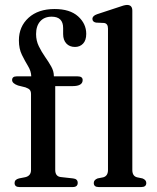

<svg xmlns="http://www.w3.org/2000/svg" viewBox="-20 -757 636 777"><path d="M203.5 -69.5Q203.5 -43 226 -40.5L275.5 -35Q294.5 -33 294.5 -17Q294.5 0 274 0H59Q39 0 39 -16.5Q39 -30.5 57 -35L82.5 -40Q105.5 -45.5 105.5 -69V-376.5Q105.5 -387 100.8 -393Q96 -399 83 -403.5L53 -411Q29 -419.5 29 -433Q29 -448 47.5 -448H106.5Q106 -469 93.5 -489.5Q81 -510 68.8 -534.8Q56.5 -559.5 56.5 -593.5Q56.5 -649.5 95.5 -685Q134.5 -720.5 201 -720.5Q263 -720.5 296 -690.8Q329 -661 329 -620Q329 -594 316.2 -580.5Q303.5 -567 283.5 -567Q261.5 -567 248.5 -581Q235.5 -595 235.5 -619V-643.5Q235.5 -689.5 189 -689.5Q159.5 -689.5 142.8 -670.8Q126 -652 126 -619Q126 -592.5 137 -570Q148 -547.5 162.2 -527.2Q176.5 -507 187.2 -488Q198 -469 198 -449V-448H294Q314.5 -448 314.5 -433Q314.5 -408.5 273.5 -408.5H203.5ZM515.5 -714V-69Q515.5 -44.5 534.5 -39.5L556.5 -35Q572 -29 572 -16.5Q572 0 551.5 0H379.5Q359.5 0 359.5 -16.5Q359.5 -29 375 -35L398 -39.5Q417 -45 417 -69V-641.5Q417 -661.5 401.5 -664L368.5 -665.5Q354 -668.5 354 -680.5Q354 -693 373 -699.5L458 -727.5Q483.5 -737 494 -737Q515.5 -737 515.5 -714Z"/></svg>

Font: Fraunces 72pt S050
Style: Regular
Weight: 400
Version: Version 1.000; ttfautohint (v1.8.3)